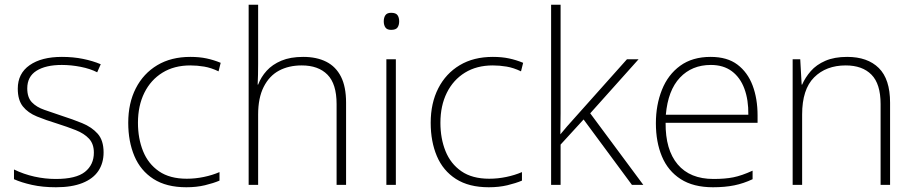

<svg xmlns="http://www.w3.org/2000/svg" viewBox="-20 -780 3857 810"><path d="M417 -137Q417 -92 395 -59Q373 -26 328 -8Q283 10 216 10Q160 10 115 0Q70 -10 39 -24V-65Q80 -45 125 -35Q170 -25 215 -25Q301 -25 338.5 -55Q376 -85 376 -136Q376 -173 355.5 -195Q335 -217 299.5 -231Q264 -245 220 -259Q174 -273 136 -288.5Q98 -304 76.5 -331Q55 -358 55 -406Q55 -470 105 -505Q155 -540 241 -540Q289 -540 330.5 -531.5Q372 -523 405 -509L390 -475Q361 -490 320.5 -498Q280 -506 241 -506Q173 -506 134 -481.5Q95 -457 95 -407Q95 -369 114.5 -348.5Q134 -328 167.5 -316.5Q201 -305 242 -291Q286 -277 326.5 -260.5Q367 -244 392 -216Q417 -188 417 -137Z M766 10Q682 10 627.5 -25Q573 -60 547 -121.5Q521 -183 521 -262Q521 -345 553 -407.5Q585 -470 643.5 -505Q702 -540 783 -540Q821 -540 851.5 -533.5Q882 -527 911 -515L902 -479Q871 -494 841.5 -499Q812 -504 783 -504Q715 -504 665.5 -473.5Q616 -443 589 -388.5Q562 -334 562 -262Q562 -196 583.5 -142.5Q605 -89 650.5 -57.5Q696 -26 768 -26Q804 -26 840 -33.5Q876 -41 906 -54V-18Q880 -7 844.5 1.5Q809 10 766 10Z M1069 -510Q1069 -484 1068.5 -464.5Q1068 -445 1067 -423H1069Q1081 -455 1105 -481.5Q1129 -508 1167 -524Q1205 -540 1259 -540Q1316 -540 1356.5 -519.5Q1397 -499 1418.5 -456.5Q1440 -414 1440 -347V0H1400V-341Q1400 -426 1361.5 -465Q1323 -504 1253 -504Q1198 -504 1157 -482Q1116 -460 1092.5 -413.5Q1069 -367 1069 -297V0H1029V-760H1069Z M1650 -530V0H1610V-530ZM1630 -726Q1650 -726 1657 -716Q1664 -706 1664 -690Q1664 -674 1657 -664Q1650 -654 1630 -654Q1613 -654 1606 -664Q1599 -674 1599 -690Q1599 -706 1606 -716Q1613 -726 1630 -726Z M2042 10Q1958 10 1903.5 -25Q1849 -60 1823 -121.5Q1797 -183 1797 -262Q1797 -345 1829 -407.5Q1861 -470 1919.5 -505Q1978 -540 2059 -540Q2097 -540 2127.5 -533.5Q2158 -527 2187 -515L2178 -479Q2147 -494 2117.5 -499Q2088 -504 2059 -504Q1991 -504 1941.5 -473.5Q1892 -443 1865 -388.5Q1838 -334 1838 -262Q1838 -196 1859.5 -142.5Q1881 -89 1926.5 -57.5Q1972 -26 2044 -26Q2080 -26 2116 -33.5Q2152 -41 2182 -54V-18Q2156 -7 2120.5 1.5Q2085 10 2042 10Z M2345 -392Q2345 -345 2345 -302Q2345 -259 2344 -212H2343Q2359 -232 2372 -246.5Q2385 -261 2401 -279L2625 -530H2674L2470 -302L2694 0H2646L2442 -276L2345 -170V0H2305V-760H2345Z M2978 -540Q3048 -540 3091 -507.5Q3134 -475 3155 -419.5Q3176 -364 3176 -293V-262H2788Q2787 -148 2839 -86.5Q2891 -25 2990 -25Q3039 -25 3074 -32Q3109 -39 3155 -60V-24Q3117 -6 3077.5 2Q3038 10 2988 10Q2905 10 2851.5 -24.5Q2798 -59 2772.5 -120Q2747 -181 2747 -260Q2747 -337 2772.5 -401Q2798 -465 2849.5 -502.5Q2901 -540 2978 -540ZM2979 -506Q2899 -506 2848.5 -452.5Q2798 -399 2789 -296H3137Q3138 -358 3120.5 -405.5Q3103 -453 3067.5 -479.5Q3032 -506 2979 -506Z M3554 -540Q3640 -540 3687.5 -493Q3735 -446 3735 -347V0H3695V-341Q3695 -426 3656.5 -465Q3618 -504 3548 -504Q3465 -504 3414.5 -453.5Q3364 -403 3364 -297V0H3324V-530H3356L3362 -423H3364Q3377 -453 3400.5 -480Q3424 -507 3462 -523.5Q3500 -540 3554 -540Z"/></svg>

Font: Noto Sans Hebrew Thin ExtraLight
Style: Regular
Weight: 250
Version: Version 3.001